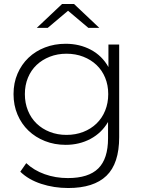

<svg xmlns="http://www.w3.org/2000/svg" viewBox="-20 -747 723 965"><path d="M314 -69Q360 -69 398.5 -84Q437 -99 465 -126Q493 -153 508.5 -191Q524 -229 524 -274Q524 -319 508.5 -356.5Q493 -394 465 -420.5Q437 -447 398.5 -462Q360 -477 314 -477Q269 -477 230.5 -462Q192 -447 164 -420.5Q136 -394 120.5 -356.5Q105 -319 105 -274Q105 -229 120.5 -191Q136 -153 164 -126Q192 -99 230.5 -84Q269 -69 314 -69ZM310 -19Q254 -19 206 -38Q158 -57 123 -90.5Q88 -124 68 -171Q48 -218 48 -274Q48 -330 68 -376.5Q88 -423 123 -456.5Q158 -490 206 -508.5Q254 -527 310 -527Q380 -527 436.5 -497Q493 -467 525 -410V-523H579V-58Q579 75 515 136.5Q451 198 323 198Q251 198 187 177Q123 156 82 116L112 73Q150 109 204.5 128.5Q259 148 321 148Q425 148 474 99.5Q523 51 523 -52V-134Q491 -79 435 -49Q379 -19 310 -19ZM220 -607H165L292 -727H352L479 -607H424L322 -693Z"/></svg>

Font: Montserrat-Alt1 Light
Style: Regular
Weight: 300
Designer: Differentunic
Foundry: Differentunic
Version: Version 7.222